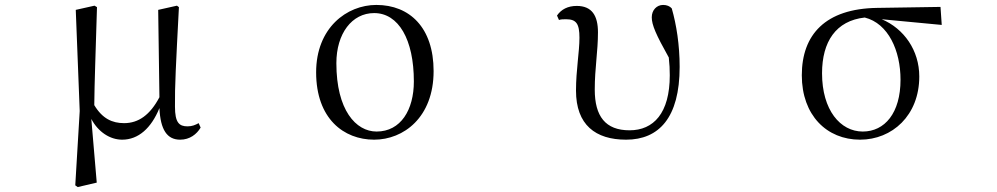

<svg xmlns="http://www.w3.org/2000/svg" viewBox="-20 -551 4040 778"><path d="M475 15C541 15 593 -32 626 -113C630 -25 657 15 710 15C749 15 777 -7 793 -34L785 -52C772 -45 759 -39 740 -39C706 -39 689 -54 689 -119C688 -199 693 -291 705 -522L697 -528L621 -511L626 -157C588 -85 541 -52 483 -52C435 -52 395 -70 362 -125C363 -221 367 -320 373 -522L363 -528L287 -511L303 -101L285 200L295 207L372 189L350 -69C378 -16 426 15 475 15Z M1496 15C1615 15 1737 -75 1737 -263C1737 -439 1640 -531 1505 -531C1385 -531 1261 -438 1261 -258C1261 -70 1373 15 1496 15ZM1506 -18C1422 -18 1343 -105 1343 -295C1343 -415 1406 -498 1496 -498C1595 -498 1657 -391 1657 -221C1657 -106 1604 -18 1506 -18Z M2517 15C2650 15 2734 -74 2734 -280C2734 -369 2721 -451 2702 -517C2694 -526 2682 -531 2667 -531C2641 -531 2621 -510 2621 -481C2621 -450 2638 -411 2690 -318C2693 -292 2694 -269 2694 -246C2694 -92 2628 -23 2531 -23C2433 -23 2390 -80 2390 -188C2390 -275 2403 -342 2403 -420C2403 -487 2379 -527 2317 -527C2281 -527 2254 -513 2237 -488L2245 -470C2253 -473 2263 -473 2274 -473C2315 -473 2328 -455 2328 -398C2328 -341 2314 -267 2314 -184C2314 -45 2393 15 2517 15Z M3465 15C3595 15 3705 -83 3705 -241C3705 -347 3643 -435 3553 -473L3796 -450L3791 -523L3534 -519C3325 -516 3229 -411 3229 -246C3229 -84 3330 15 3465 15ZM3484 -480C3580 -456 3629 -345 3629 -228C3629 -93 3565 -18 3476 -18C3385 -18 3311 -105 3311 -254C3311 -382 3367 -467 3484 -480Z"/></svg>

Font: Harano Aji Mincho
Style: Regular
Weight: 400
Foundry: Masamichi Hosoda
Version: HaranoAjiMincho-Regular version 20230610;ttx 4.39.4